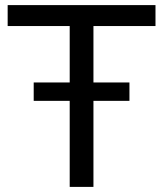

<svg xmlns="http://www.w3.org/2000/svg" viewBox="-20 -732 639 752"><path d="M346 -409H487V-337H346V0H253V-337H112V-409H253V-630H10V-712H589V-630H346Z"/></svg>

Font: CST
Style: Regular
Weight: 400
Version: Version 1.00